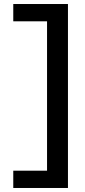

<svg xmlns="http://www.w3.org/2000/svg" viewBox="-20 -720 421 955"><path d="M46 -700H318V215H46V129H214V-614H46Z"/></svg>

Font: Rosa Sans Medium
Style: Regular
Weight: 500
Designer: Pentagram / MCKL
Foundry: Pentagram / MCKL
Version: Version 1.005;September 16, 2019;FontCreator 11.5.0.2425 64-